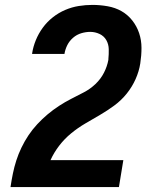

<svg xmlns="http://www.w3.org/2000/svg" viewBox="-20 -763 640 783"><path d="M23 0V-1Q27 -28 32.5 -55Q38 -82 46.5 -108.5Q55 -135 67.5 -161Q80 -187 96 -211Q112 -235 132 -256.5Q152 -278 174 -296.5Q196 -315 220.5 -331Q245 -347 270.5 -360Q296 -373 322 -386.5Q348 -400 369.5 -420.5Q391 -441 404 -466.5Q417 -492 422 -519V-522Q424 -542 423.5 -562.5Q423 -583 413.5 -599.5Q404 -616 386 -624.5Q368 -633 348 -633Q330 -633 311.5 -627.5Q293 -622 278 -609Q263 -596 254.5 -579Q246 -562 243 -544V-543H111V-545Q115 -572 126 -599Q137 -626 154.5 -650Q172 -674 195.5 -692.5Q219 -711 246 -722.5Q273 -734 301 -738.5Q329 -743 357 -743Q388 -743 419 -737.5Q450 -732 475.5 -717.5Q501 -703 519.5 -679.5Q538 -656 547.5 -627.5Q557 -599 557 -567.5Q557 -536 552 -504Q547 -472 533 -440.5Q519 -409 497 -381.5Q475 -354 446.5 -333Q418 -312 388 -294.5Q358 -277 328 -259.5Q298 -242 270.5 -219.5Q243 -197 221.5 -169Q200 -141 186 -110H483L465 0Z"/></svg>

Font: Iosevka Aile Extrabold
Style: Italic
Weight: 800
Italic angle: -9°
Designer: Belleve Invis
Foundry: Belleve Invis
Version: Version 31.1.0; ttfautohint (v1.8.4)